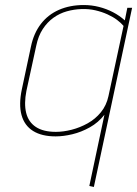

<svg xmlns="http://www.w3.org/2000/svg" viewBox="-20 -531 545 763"><path d="M395 -75 335 208 353 212 505 -500H486L476 -450Q455 -469 429 -482.5Q403 -496 373.5 -503.5Q344 -511 313 -511Q258 -511 214.5 -492Q171 -473 142.5 -436Q114 -399 103 -346L67 -177Q54 -116 65.5 -74Q77 -32 111.5 -10.5Q146 11 201 11Q232 11 267.5 2.5Q303 -6 337 -25Q371 -44 395 -75ZM471 -428 411 -149Q403 -112 381 -85Q359 -58 328.5 -41Q298 -24 265 -15.5Q232 -7 202 -7Q152 -7 122.5 -26.5Q93 -46 84 -82.5Q75 -119 85 -170L124 -349Q132 -388 150 -415.5Q168 -443 192.5 -460.5Q217 -478 245.5 -486Q274 -494 304 -495Q333 -496 359 -490Q385 -484 407 -474Q429 -464 445 -452Q461 -440 471 -428Z"/></svg>

Font: Advent Pro Thin
Style: Italic
Weight: 250
Italic angle: -12°
Version: Version 3.000